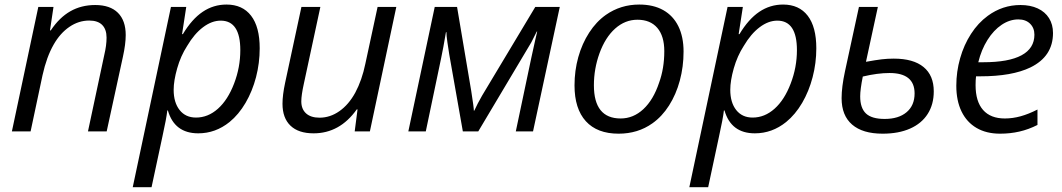

<svg xmlns="http://www.w3.org/2000/svg" viewBox="-20 -566 4574 827"><path d="M145 -536.1H210.4L195.3 -435.1H198.7Q235.4 -490.2 282.7 -517.3Q330.1 -544.4 390.1 -544.4Q454.1 -544.4 487.8 -511Q521.5 -477.5 521.5 -415Q521.5 -376 509.3 -320.8L439.5 0H358.9L429.2 -329.6Q439 -370.6 439 -403.8Q439 -439.5 420.2 -458.5Q401.4 -477.5 364.3 -477.5Q318.8 -477.5 279.1 -450.4Q239.3 -423.3 211.4 -374.5Q180.7 -321.3 163.1 -241.7L111.8 0H31.2Z M716.3 -536.1H782.2L764.2 -418.9H767.6Q806.6 -483.9 853 -515.1Q899.4 -546.4 955.6 -546.4Q1024.4 -546.4 1061.5 -498.3Q1098.6 -450.2 1098.6 -357.9Q1098.6 -294.4 1082.8 -233.6Q1066.9 -172.9 1037.6 -122.8Q1008.3 -72.8 968.8 -40.5Q908.2 8.3 834 8.3Q731.4 8.3 703.1 -90.3H700.7Q696.8 -55.7 679.7 21.5L632.8 240.2H551.8ZM988.3 -206.1Q1015.1 -275.9 1015.1 -350.1Q1015.1 -477.1 930.7 -477.1Q892.1 -477.1 854.5 -448.7Q816.9 -420.4 786.1 -368.2Q758.3 -325.2 743.2 -271.7Q728 -218.3 728 -179.2Q728 -124.5 753.7 -92Q779.3 -59.6 824.2 -59.6Q876 -59.6 918.7 -97.7Q961.4 -135.7 988.3 -206.1Z M1196.8 -119.1Q1196.8 -156.2 1208 -209L1278.3 -536.1H1359.9L1288.6 -204.6Q1277.8 -155.8 1277.8 -129.4Q1277.8 -96.2 1298.3 -77.6Q1318.8 -59.1 1356.4 -59.1Q1401.9 -59.1 1441.9 -87.2Q1481.9 -115.2 1510.3 -167Q1539.1 -220.7 1553.7 -291.5L1606.4 -536.1H1687L1573.2 0H1507.8L1520 -94.7H1516.6Q1443.4 8.3 1330.6 8.3Q1265.6 8.3 1231.2 -24.7Q1196.8 -57.6 1196.8 -119.1Z M1852.5 -536.1H1948.7L2009.8 -173.8Q2021 -102.5 2021 -89.4H2022.9Q2036.6 -119.6 2056.6 -154.3L2285.6 -536.1H2391.1L2275.9 0H2201.7L2268.6 -317.4L2285.6 -394.5L2293.9 -430.2H2292Q2280.8 -406.7 2268.6 -383.8L2040 0H1973.6L1915 -332Q1911.6 -353 1907.2 -383.1Q1902.8 -413.1 1902.8 -427.7H1900.9Q1889.2 -357.9 1879.9 -314.5L1814 0H1738.8Z M2454.6 -198.2Q2454.6 -261.7 2470.9 -320.1Q2487.3 -378.4 2517.8 -425.5Q2548.3 -472.7 2589.8 -502Q2653.3 -546.4 2733.4 -546.4Q2793.9 -546.4 2836.7 -522.5Q2879.4 -498.5 2901.9 -452.9Q2924.3 -407.2 2924.3 -343.8Q2924.3 -278.8 2908.2 -219Q2892.1 -159.2 2861.8 -111.6Q2831.5 -64 2790 -34.7Q2727.5 9.8 2644.5 9.8Q2552.2 9.8 2503.4 -43.9Q2454.6 -97.7 2454.6 -198.2ZM2818.8 -209.5Q2841.3 -271 2841.3 -345.7Q2841.3 -410.6 2811.3 -445.8Q2781.2 -481 2725.6 -481Q2672.4 -481 2629.6 -442.9Q2586.9 -404.8 2562 -335.9Q2538.1 -269.5 2538.1 -198.7Q2538.1 -55.7 2653.3 -55.7Q2708 -55.7 2751.2 -95.9Q2794.4 -136.2 2818.8 -209.5Z M3113.8 -536.1H3179.7L3161.6 -418.9H3165Q3204.1 -483.9 3250.5 -515.1Q3296.9 -546.4 3353 -546.4Q3421.9 -546.4 3459 -498.3Q3496.1 -450.2 3496.1 -357.9Q3496.1 -294.4 3480.2 -233.6Q3464.4 -172.9 3435.1 -122.8Q3405.8 -72.8 3366.2 -40.5Q3305.7 8.3 3231.4 8.3Q3128.9 8.3 3100.6 -90.3H3098.1Q3094.2 -55.7 3077.1 21.5L3030.3 240.2H2949.2ZM3385.7 -206.1Q3412.6 -275.9 3412.6 -350.1Q3412.6 -477.1 3328.1 -477.1Q3289.6 -477.1 3252 -448.7Q3214.4 -420.4 3183.6 -368.2Q3155.8 -325.2 3140.6 -271.7Q3125.5 -218.3 3125.5 -179.2Q3125.5 -124.5 3151.1 -92Q3176.8 -59.6 3221.7 -59.6Q3273.4 -59.6 3316.2 -97.7Q3358.9 -135.7 3385.7 -206.1Z M3605 -143.1Q3605 -190.9 3619.6 -258.8L3679.7 -536.1H3761.2L3710 -299.8Q3752.9 -307.6 3777.6 -310.5Q3802.2 -313.5 3829.6 -313.5Q3914.1 -313.5 3958 -277.3Q4002 -241.2 4002 -172.4Q4002 -116.2 3975.8 -75.2Q3949.7 -34.2 3900.1 -12.2Q3850.6 9.8 3781.7 9.8Q3695.8 9.8 3650.4 -29.3Q3605 -68.4 3605 -143.1ZM3919.4 -163.6Q3919.4 -251.5 3811.5 -251.5Q3759.8 -251.5 3696.3 -236.3Q3685.1 -180.2 3685.1 -150.9Q3685.1 -100.6 3710 -77.1Q3734.9 -53.7 3790.5 -53.7Q3850.6 -53.7 3885 -82.8Q3919.4 -111.8 3919.4 -163.6Z M4099.1 -196.8Q4099.1 -257.3 4115.5 -314.9Q4131.8 -372.6 4162.4 -419.9Q4192.9 -467.3 4234.9 -498Q4298.3 -544.4 4375.5 -544.4Q4418 -544.4 4449.7 -529.8Q4481.4 -515.1 4498.5 -487.8Q4515.6 -460.4 4515.6 -423.8Q4515.6 -322.8 4418 -275.4Q4338.9 -237.3 4203.1 -237.3H4184.1Q4182.1 -222.2 4182.1 -199.2Q4182.1 -128.9 4214.4 -92.3Q4246.6 -55.7 4308.1 -55.7Q4341.8 -55.7 4376.2 -65.2Q4410.6 -74.7 4448.7 -94.2V-27.8Q4410.2 -8.3 4370.8 0.7Q4331.5 9.8 4287.6 9.8Q4228.5 9.8 4186.3 -14.9Q4144 -39.6 4121.6 -85.9Q4099.1 -132.3 4099.1 -196.8ZM4435.5 -416.5Q4435.5 -445.8 4416.7 -464.1Q4397.9 -482.4 4366.2 -482.4Q4329.1 -482.4 4294.4 -459.2Q4259.8 -436 4233.4 -394Q4207 -352.1 4193.8 -297.9H4215.3Q4324.7 -297.9 4380.1 -327.9Q4435.5 -357.9 4435.5 -416.5Z"/></svg>

Font: Viking Open Sans
Style: Italic
Weight: 400
Italic angle: -12°
Foundry: Ascender Corporation
Version: Version 2.000